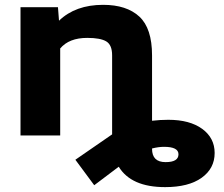

<svg xmlns="http://www.w3.org/2000/svg" viewBox="-20 -558 922 791"><path d="M64.5 -528.3H218.8L223.1 -472.7Q291 -538.1 404.8 -538.1Q501.5 -538.1 554 -489.7Q606.4 -441.4 606.4 -329.6V-60.5Q640.1 -64.5 673.3 -64.5Q761.7 -64.5 813 -27.1Q864.3 10.3 864.3 72.3Q864.3 136.2 810.5 174.6Q756.8 212.9 660.2 212.9Q520.5 212.9 469.2 128.9L368.2 205.1L290.5 100.1L441.9 -4.4V-330.1Q441.9 -373 417.7 -387.5Q393.6 -401.9 339.4 -401.9Q264.6 -401.9 228 -358.4V0H64.5ZM655.8 46.9Q632.8 46.9 606.4 53.7V55.2Q606.4 109.9 662.1 109.9Q715.3 109.9 715.3 77.6Q715.3 46.9 655.8 46.9Z"/></svg>

Font: Bert Sans Black
Style: Regular
Weight: 900
Designer: Christian Robertson, Adam Twardoch, & Cristiano Sobral
Foundry: Google
Version: Version 12.135;January 10, 2020;FontCreator 12.0.0.2547 64-b